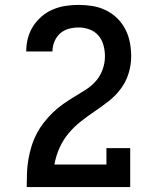

<svg xmlns="http://www.w3.org/2000/svg" viewBox="-20 -763 640 783"><path d="M89 0V-1Q89 -29 90 -56.5Q91 -84 95.5 -111Q100 -138 108 -164.5Q116 -191 128.5 -215.5Q141 -240 158 -262Q175 -284 194.5 -303Q214 -322 236.5 -338Q259 -354 282.5 -368Q306 -382 329.5 -397Q353 -412 371 -432.5Q389 -453 398.5 -479.5Q408 -506 408 -534Q408 -556 402 -578.5Q396 -601 381.5 -618Q367 -635 345 -643Q323 -651 301 -651Q280 -651 260 -645.5Q240 -640 225 -626.5Q210 -613 202 -593.5Q194 -574 194 -554Q194 -554 194 -553.5Q194 -553 194 -553H87Q87 -553 87 -553.5Q87 -554 87 -555Q87 -582 94 -608Q101 -634 115.5 -656.5Q130 -679 150.5 -696.5Q171 -714 196 -724.5Q221 -735 247.5 -739Q274 -743 301 -743Q329 -743 357 -738.5Q385 -734 411 -721.5Q437 -709 457.5 -689Q478 -669 491 -644Q504 -619 509.5 -590.5Q515 -562 515 -534Q515 -498 504.5 -464Q494 -430 473 -401.5Q452 -373 424 -351Q396 -329 367 -309.5Q338 -290 310 -268Q282 -246 259.5 -219Q237 -192 222.5 -159.5Q208 -127 202 -92H414V-159H511V0Z"/></svg>

Font: Iosevka Curly Slab SmBdEx
Style: Regular
Weight: 600
Width: 7
Monospace: yes
Designer: Belleve Invis
Foundry: Belleve Invis
Version: Version 11.1.0; ttfautohint (v1.8.3)